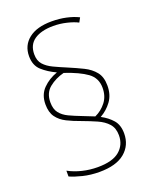

<svg xmlns="http://www.w3.org/2000/svg" viewBox="-139 -839 727 902"><g transform="rotate(-20 224.5 -388.0)"><path d="M70 -402Q70 -450 99.5 -480Q129 -510 172 -525Q131 -544 103 -569.5Q75 -595 75 -641Q75 -695 115.5 -727Q156 -759 230 -759Q269 -759 303 -751.5Q337 -744 363 -731L351 -709Q330 -720 297 -728Q264 -736 230 -736Q170 -736 135.5 -712.5Q101 -689 101 -641Q101 -609 118 -590Q135 -571 163.5 -557.5Q192 -544 228 -529Q266 -513 299.5 -496.5Q333 -480 353.5 -454.5Q374 -429 374 -386Q374 -340 351 -308.5Q328 -277 294 -258Q328 -240 349.5 -215Q371 -190 371 -148Q371 -89 328 -53Q285 -17 201 -17Q157 -17 118.5 -26.5Q80 -36 56 -47V-76Q87 -59 124.5 -50Q162 -41 201 -41Q275 -41 310 -70.5Q345 -100 345 -148Q345 -184 325.5 -206Q306 -228 273 -242.5Q240 -257 202 -271Q165 -284 135 -299Q105 -314 87.5 -338Q70 -362 70 -402ZM95 -403Q95 -369 110.5 -349.5Q126 -330 152.5 -317.5Q179 -305 213 -292L271 -269Q304 -284 326.5 -313Q349 -342 349 -384Q349 -433 311 -460.5Q273 -488 201 -512Q158 -501 126.5 -475.5Q95 -450 95 -403Z"/></g></svg>

Font: Noto Sans Tamil SemiCondensed Thin
Style: Regular
Weight: 100
Width: 4
Designer: Jelle Bosma - Monotype Design Team
Foundry: Monotype Imaging Inc.
Version: Version 2.004; ttfautohint (v1.8.4.7-5d5b)